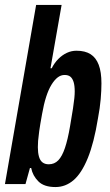

<svg xmlns="http://www.w3.org/2000/svg" viewBox="-20 -744 445 776"><path d="M204 12Q158 12 135 -11Q112 -34 106 -65H101L83 0H0L126 -724H229L184 -468H189Q200 -490 216 -506Q232 -522 250.5 -530.5Q269 -539 289 -539Q324 -539 346 -525Q368 -511 379 -482Q390 -453 390 -407Q390 -379 387 -343.5Q384 -308 376 -266Q360 -167 335 -105.5Q310 -44 277.5 -16Q245 12 204 12ZM177 -80Q200 -80 215.5 -96Q231 -112 242.5 -146Q254 -180 263 -233Q271 -279 275 -305.5Q279 -332 280.5 -347.5Q282 -363 282 -374Q282 -398 277.5 -412.5Q273 -427 264.5 -434Q256 -441 241 -441Q226 -441 213 -431Q200 -421 188 -401.5Q176 -382 166.5 -352.5Q157 -323 150 -283Q142 -239 138.5 -214Q135 -189 134 -175Q133 -161 133 -149Q133 -127 137.5 -111Q142 -95 152 -87.5Q162 -80 177 -80Z"/></svg>

Font: Archivo ExtraCondensed SemiBold
Style: Italic
Weight: 600
Width: 2
Italic angle: -10°
Designer: Hector Gatti
Foundry: Omnibus-Type
Version: Version 2.001